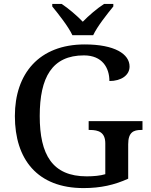

<svg xmlns="http://www.w3.org/2000/svg" viewBox="-20 -951 769 981"><path d="M350 -771H456C477 -816 528 -880 559 -918V-931H512C476 -908 433 -871 403 -840C373 -871 330 -908 295 -931H247V-918C278 -880 329 -816 350 -771ZM407 10C494 10 565 -6 635 -38V-214C635 -275 662 -287 701 -287H708V-332H433V-287H439C484 -287 518 -275 518 -218V-61C492 -53 457 -50 423 -50C248 -50 183 -160 183 -358C183 -556 246 -668 409 -668C503 -668 539 -604 539 -537C600 -537 642 -567 642 -611C642 -675 566 -724 413 -724C179 -724 56 -574 56 -358C56 -137 171 10 407 10Z"/></svg>

Font: Noto Serif Medium
Style: Regular
Weight: 500
Designer: Monotype Design Team
Foundry: Monotype Imaging Inc.
Version: Version 2.013